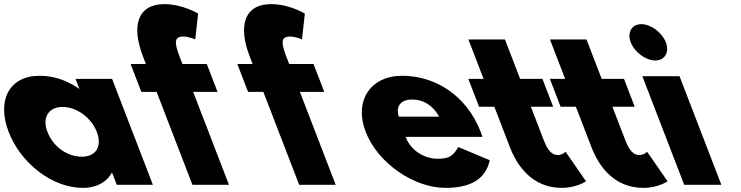

<svg xmlns="http://www.w3.org/2000/svg" viewBox="-69 -895 3588 930"><path d="M-27.1 -256C30.7 -106 182.3 15 332.3 15C402.3 15 450.3 -16 472.2 -58H474.2L496.5 0H671.5L473.9 -513H296.9L315.7 -464C257.9 -505 192.1 -528 123.1 -528C-26.9 -528 -84.9 -406 -27.1 -256ZM160.9 -256C133.5 -327 167.3 -377 234.3 -377C300.3 -377 372.5 -327 399.9 -256C426.8 -186 396.1 -136 327.1 -136C255.1 -136 187.8 -186 160.9 -256Z M637.6 -585H563.6L615.6 -450H689.6L863 0H1040L866.6 -450H984.6L932.6 -585H814.6L802.3 -617C774.9 -688 773.4 -718 818.4 -718C847.4 -718 876.8 -704 876.8 -704L890.6 -829C890.6 -829 816.9 -875 726.9 -875C598.9 -875 565.6 -772 623.4 -622Z M1154.6 -585H1080.6L1132.6 -450H1206.6L1380 0H1557L1383.6 -450H1501.6L1449.6 -585H1331.6L1319.3 -617C1291.9 -688 1290.4 -718 1335.4 -718C1364.4 -718 1393.8 -704 1393.8 -704L1407.6 -829C1407.6 -829 1333.9 -875 1243.9 -875C1115.9 -875 1082.6 -772 1140.4 -622Z M2267.6 -232C2266.3 -238 2262.1 -249 2259.4 -256C2190 -436 2035.6 -528 1879.6 -528C1724.6 -528 1644.6 -406 1702.4 -256C1759.8 -107 1933.8 15 2088.8 15C2202.8 15 2282.5 -22 2303.2 -119L2150.5 -183C2125.2 -137 2104.5 -126 2047.5 -126C2002.5 -126 1926.1 -153 1895.6 -232ZM1862.9 -330C1847.8 -377 1867.9 -413 1928.9 -413C1980.9 -413 2029.1 -384 2057.9 -330Z M2273.4 -513H2199.4L2251.4 -378H2325.4L2401.3 -181C2436.3 -90 2510.8 15 2651.8 15C2724.8 15 2769.5 -17 2769.5 -17L2670.4 -160C2670.4 -160 2655.5 -144 2632.5 -144C2604.5 -144 2583.7 -167 2565.2 -215L2502.4 -378H2610.4L2558.4 -513H2450.4L2376.8 -704H2199.8Z M2668.4 -513H2594.4L2646.4 -378H2720.4L2796.3 -181C2831.3 -90 2905.8 15 3046.8 15C3119.8 15 3164.5 -17 3164.5 -17L3065.4 -160C3065.4 -160 3050.5 -144 3027.5 -144C2999.5 -144 2978.7 -167 2960.2 -215L2897.4 -378H3005.4L2953.4 -513H2845.4L2771.8 -704H2594.8Z M3245 0H3425L3222.4 -526H3042.4ZM2986.2 -690C3004.7 -642 3059.1 -602 3105.1 -602C3151.1 -602 3174.7 -642 3156.2 -690C3137.7 -738 3083.3 -778 3037.3 -778C2991.3 -778 2967.7 -738 2986.2 -690Z"/></svg>

Font: Hussar
Style: BdOpOblFour
Weight: 700
Foundry: Cannot Into Space Fonts
Version: Version 2.00